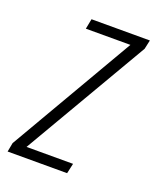

<svg xmlns="http://www.w3.org/2000/svg" viewBox="-132 -575 525 640"><g transform="rotate(20 130.5 -255.0)"><path d="M-29 0 -23 -32 234 -474H76L83 -510H290L283 -478L25 -36H190L182 0Z"/></g></svg>

Font: Saira Ultra Condensed ExLight
Style: Italic
Weight: 200
Width: 1
Italic angle: -12°
Designer: Hector Gatti with collaboration of the Omnibus-Type team
Foundry: Omnibus-Type
Version: Version 1.001; ttfautohint (v1.8)